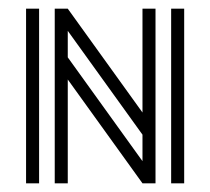

<svg xmlns="http://www.w3.org/2000/svg" viewBox="-20 -422 484 442"><path d="M40 0V-402H70V0ZM374 0V-402H404V0ZM308 -112 136 -351V-290L308 -51ZM106 0V-402H136L308 -163V-402H338V0H308L136 -239V0Z"/></svg>

Font: Zen Tokyo Zoo
Style: Regular
Weight: 400
Designer: Yoshimichi Ohira
Foundry: A-1 Corp ZenFonts
Version: Version 1.002; ttfautohint (v1.8.3)